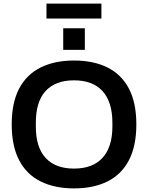

<svg xmlns="http://www.w3.org/2000/svg" viewBox="-20 -1034 822 1066"><path d="M391 12Q284 12 206 -26.5Q128 -65 86.5 -144Q45 -223 45 -343Q45 -464 86.5 -542.5Q128 -621 206 -659.5Q284 -698 391 -698Q499 -698 576.5 -659.5Q654 -621 695.5 -542.5Q737 -464 737 -343Q737 -223 695.5 -144Q654 -65 576.5 -26.5Q499 12 391 12ZM391 -98Q443 -98 482.5 -113Q522 -128 549 -157.5Q576 -187 590 -230.5Q604 -274 604 -331V-353Q604 -411 590 -455Q576 -499 549 -528.5Q522 -558 482.5 -573Q443 -588 391 -588Q339 -588 299.5 -573Q260 -558 233 -528.5Q206 -499 192.5 -455Q179 -411 179 -353V-331Q179 -274 192.5 -230.5Q206 -187 233 -157.5Q260 -128 299.5 -113Q339 -98 391 -98ZM331 -757V-877H451V-757ZM238 -931V-1014H543V-931Z"/></svg>

Font: Archivo SemiBold SemiBold
Style: Regular
Weight: 600
Version: Version 2.001